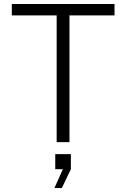

<svg xmlns="http://www.w3.org/2000/svg" viewBox="-20 -710 631 959"><path d="M263 0V-633H39V-690H552V-633H327V0ZM252 229 294 135H256V60H334V135L289 229Z"/></svg>

Font: Mozilla Text ExtraLight
Style: Regular
Weight: 200
Designer: Studio DRAMA
Foundry: Studio DRAMA
Version: Version 1.000